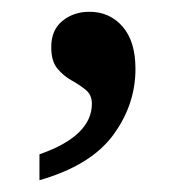

<svg xmlns="http://www.w3.org/2000/svg" viewBox="-20 -152 307 326"><path d="M132 -132Q166 -132 188 -107Q210 -82 210 -35Q210 26 172 77.5Q134 129 47 154V110Q136 79 136 24Q136 9 125.5 0.5Q115 -8 101.5 -15.5Q88 -23 77.5 -35.5Q67 -48 67 -72Q67 -101 86 -116.5Q105 -132 132 -132Z"/></svg>

Font: Noto Serif Sinhala SemiCondensed Medium
Style: Regular
Weight: 500
Width: 4
Designer: Jelle Bosma - Monotype Design Team
Foundry: Monotype Imaging Inc.
Version: Version 2.007; ttfautohint (v1.8.4.7-5d5b)